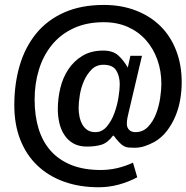

<svg xmlns="http://www.w3.org/2000/svg" viewBox="-20 -663 770 793"><path d="M730.5 -322.3Q730.5 -289.1 724.6 -253.4Q718.8 -217.8 705.1 -184.6Q691.4 -151.4 669.9 -123Q648.4 -94.7 618.2 -77.1Q598.6 -66.4 578.1 -59.6Q557.6 -52.7 535.2 -52.7Q520.5 -52.7 511.2 -53.7Q502 -54.7 494.6 -58.1Q487.3 -61.5 480 -67.9Q472.7 -74.2 462.9 -85.9Q458 -90.8 455.6 -95.2Q453.1 -99.6 447.3 -103.5Q424.8 -73.2 399.4 -65.4Q374 -57.6 338.9 -57.6Q305.7 -57.6 282.7 -70.8Q259.8 -84 245.6 -106Q231.4 -127.9 225.1 -155.3Q218.8 -182.6 218.8 -211.9Q218.8 -255.9 229 -298.8Q239.3 -341.8 262.2 -376.5Q285.2 -411.1 320.8 -432.6Q356.4 -454.1 406.2 -454.1Q445.3 -454.1 467.3 -435.1Q489.3 -416 507.8 -383.8L518.6 -432.6H566.4L511.7 -200.2Q508.8 -188.5 506.3 -176.3Q503.9 -164.1 503.9 -151.4Q503.9 -135.7 513.7 -126.5Q523.4 -117.2 539.1 -117.2Q570.3 -117.2 591.3 -139.2Q612.3 -161.1 624.5 -192.9Q636.7 -224.6 641.6 -258.8Q646.5 -293 646.5 -316.4Q646.5 -370.1 629.9 -416.5Q613.3 -462.9 582.5 -497.6Q551.8 -532.2 507.8 -551.8Q463.9 -571.3 408.2 -571.3Q337.9 -571.3 284.2 -546.4Q230.5 -521.5 194.8 -478Q159.2 -434.6 141.1 -376.5Q123 -318.4 123 -252Q123 -184.6 139.6 -130.9Q156.2 -77.1 189.9 -39.6Q223.6 -2 274.9 18.6Q326.2 39.1 396.5 39.1Q463.9 39.1 529.3 8.8L546.9 69.3Q509.8 88.9 469.7 99.6Q429.7 110.4 387.7 110.4Q308.6 110.4 244.6 87.4Q180.7 64.5 134.8 21Q88.9 -22.5 64 -85.4Q39.1 -148.4 39.1 -228.5Q39.1 -317.4 61.5 -393.1Q84 -468.8 129.4 -524.4Q174.8 -580.1 244.6 -611.3Q314.5 -642.6 409.2 -642.6Q481.4 -642.6 541 -619.6Q600.6 -596.7 642.6 -555.2Q684.6 -513.7 707.5 -454.6Q730.5 -395.5 730.5 -322.3ZM474.6 -314.5Q474.6 -348.6 460 -372.1Q445.3 -395.5 407.2 -395.5Q377.9 -395.5 358.4 -376Q338.9 -356.4 326.7 -328.6Q314.5 -300.8 309.6 -270Q304.7 -239.3 304.7 -216.8Q304.7 -200.2 308.1 -182.6Q311.5 -165 319.3 -150.4Q327.1 -135.7 340.3 -126.5Q353.5 -117.2 374 -117.2Q401.4 -117.2 420.9 -140.1Q440.4 -163.1 452.1 -194.8Q463.9 -226.6 469.2 -260.3Q474.6 -293.9 474.6 -314.5Z"/></svg>

Font: RIT TN Joy
Style: Bold
Weight: 700
Designer: Hussain K H
Foundry: Rachana Institute of Typography
Version: 1.6.2